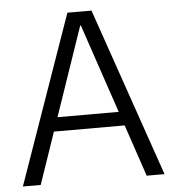

<svg xmlns="http://www.w3.org/2000/svg" viewBox="-51 -747 714 794"><g transform="rotate(-5 306.0 -350.0)"><path d="M12 0 258 -700H358L600 0H526L309 -642H306L86 0ZM132 -215 153 -273H459L480 -215Z"/></g></svg>

Font: DM Sans 36pt Light
Style: Regular
Weight: 300
Designer: Colophon Foundry, Jonny Pinhorn
Foundry: Colophon Foundry
Version: Version 4.004;gftools[0.9.30]